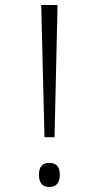

<svg xmlns="http://www.w3.org/2000/svg" viewBox="-20 -734 363 764"><path d="M157 -188 144 -714H209L197 -188ZM135 -39Q135 -86 176 -86Q218 -86 218 -39Q218 10 176 10Q135 10 135 -39Z"/></svg>

Font: Noto Sans Devanagari UI Condensed Light
Style: Regular
Weight: 300
Width: 3
Designer: Jelle Bosma - Monotype Design Team
Foundry: Monotype Imaging Inc.
Version: Version 2.004; ttfautohint (v1.8.4.7-5d5b)